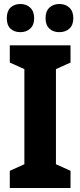

<svg xmlns="http://www.w3.org/2000/svg" viewBox="-20 -941 401 961"><path d="M333 0H29V-86L102 -119V-595L29 -628V-714H333V-628L260 -595V-119L333 -86ZM14 -850Q14 -885 32.5 -903Q51 -921 82 -921Q112 -921 131.5 -902.5Q151 -884 151 -850Q151 -816 131.5 -798Q112 -780 82 -780Q51 -780 32.5 -797.5Q14 -815 14 -850ZM208 -850Q208 -885 227.5 -903Q247 -921 277 -921Q308 -921 327.5 -902.5Q347 -884 347 -850Q347 -816 327.5 -798Q308 -780 277 -780Q246 -780 227 -798Q208 -816 208 -850Z"/></svg>

Font: Noto Sans Ethiopic Condensed ExtraBold
Style: Regular
Weight: 800
Width: 3
Designer: Monotype Design Team
Foundry: Monotype Imaging Inc.
Version: Version 2.102; ttfautohint (v1.8.4.7-5d5b)